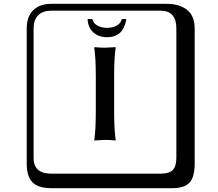

<svg xmlns="http://www.w3.org/2000/svg" viewBox="-20 -774 1140 1006"><path d="M642 -674Q627 -579 541 -579Q498 -579 469.5 -604Q441 -629 439 -674H464Q468 -653 489.5 -640.5Q511 -628 541 -628Q570 -628 592 -640.5Q614 -653 618 -674ZM482 -374Q482 -468 474 -524L476 -527Q504 -524 530 -524L585 -527L586 -524Q578 -472 578 -374V-191Q578 -97 586 -41L584 -38Q556 -41 530 -41L475 -38L474 -41Q482 -94 482 -191ZM249 -718Q204 -718 180 -694Q156 -670 156 -625V53Q156 136 249 136H821Q866 136 885 117Q904 98 904 53V-625Q904 -718 821 -718ZM1000 84Q1000 153 973.5 182.5Q947 212 881 212H249Q181 212 150.5 181.5Q120 151 120 84V-625Q120 -687 154 -720.5Q188 -754 249 -754H851Q921 -754 960.5 -722Q1000 -690 1000 -625Z"/></svg>

Font: Libertinus Keyboard
Style: Regular
Weight: 700
Designer: Philipp H. Poll
Foundry: Khaled Hosny
Version: Version 6.7